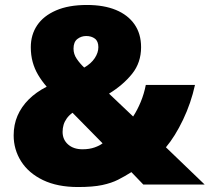

<svg xmlns="http://www.w3.org/2000/svg" viewBox="-20 -743 844 773"><path d="M330 -723Q398 -723 446.5 -703Q495 -683 521.5 -645Q548 -607 548 -553Q548 -491 512 -446Q476 -401 419 -366L516 -274Q533 -300 546.5 -332.5Q560 -365 567 -401H765Q749 -328 717 -261Q685 -194 648 -150L804 0H557L509 -50Q482 -33 455.5 -19.5Q429 -6 391.5 2Q354 10 294 10Q211 10 153 -18Q95 -46 65 -93.5Q35 -141 35 -198Q35 -241 50.5 -277Q66 -313 95.5 -342.5Q125 -372 168 -394Q148 -417 133.5 -441.5Q119 -466 111.5 -493.5Q104 -521 104 -553Q104 -603 129.5 -641Q155 -679 205.5 -701Q256 -723 330 -723ZM272 -289Q258 -279 249 -266.5Q240 -254 236 -240.5Q232 -227 232 -212Q232 -181 254 -161.5Q276 -142 312 -142Q340 -142 361 -149.5Q382 -157 393 -166ZM327 -598Q307 -598 291.5 -586Q276 -574 276 -547Q276 -525 289 -506Q302 -487 319 -471Q347 -487 361.5 -509Q376 -531 376 -553Q376 -577 362 -587.5Q348 -598 327 -598Z"/></svg>

Font: Noto Sans Hebrew Black
Style: Regular
Weight: 900
Designer: Monotype Design Team
Foundry: Monotype Imaging Inc.
Version: Version 2.003